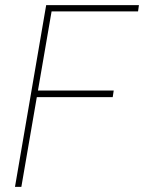

<svg xmlns="http://www.w3.org/2000/svg" viewBox="-20 -731 563 751"><path d="M186 -710.9 63.5 0H38.6L160.6 -710.9ZM424.8 -377 420.9 -351.1H107.9L111.8 -377ZM523.4 -710.9 520 -686.5H165.5L168.9 -710.9Z"/></svg>

Font: Roboto Condensed Thin
Style: Italic
Weight: 250
Italic angle: -12°
Designer: Christian Robertson
Foundry: Google
Version: Version 3.008; 2023